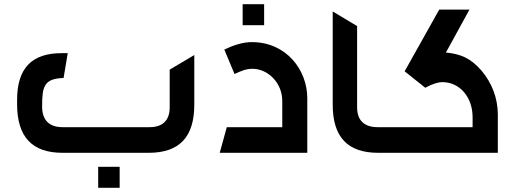

<svg xmlns="http://www.w3.org/2000/svg" viewBox="-20 -733 2468 921"><path d="M280 0H693C841 0 912 -76 912 -231V-469L794 -399V-218C794 -156 761 -123 697 -123H280C216 -123 182 -157 182 -222C182 -318 191 -356 285 -359L305 -478H275C132 -478 62 -405 62 -254V-234C62 -77 133 0 280 0ZM451 168H554V67H451Z M1068 -123 1034 0H1454V-262C1454 -397 1354 -531 1188 -531C1149 -531 1105 -519 1056 -495L1105 -378C1139 -394 1162 -403 1191 -403C1265 -403 1334 -336 1334 -249V-123ZM1144 -612H1247V-713H1144Z M1794 0H1859V-123H1791C1727 -123 1693 -156 1693 -218V-608L1576 -678V-231C1576 -76 1647 0 1794 0Z M1829 -123V0H2368V-186C2367 -264 2340 -334 2290 -394C2236 -456 2188 -474 2119 -481L2232 -687H2087L1921 -391L2020 -312C2053 -330 2080 -339 2102 -339C2187 -339 2247 -265 2247 -171V-123Z"/></svg>

Font: All Genders v4
Style: Regular
Weight: 400
Designer: Rassam Alawdi
Foundry: Rassam Art
Version: Version 3.100;FEAKit 1.0